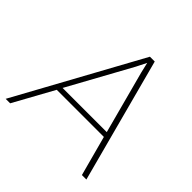

<svg xmlns="http://www.w3.org/2000/svg" viewBox="-193 -811 962 962"><g transform="rotate(45 288.0 -330.0)"><path d="M-22 0 339.8 -660.2H374L549.8 0H518.1L460.9 -212.9H127L9.8 0ZM141.1 -240.2H454.1L365.2 -573.2L352.1 -628.9L325.2 -575.2Z"/></g></svg>

Font: Human Sans ExtraLight
Style: Italic
Weight: 200
Italic angle: -8°
Designer: Tim Radville
Foundry: Continuum
Version: Version 1.000;FEAKit 1.0